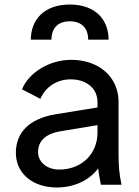

<svg xmlns="http://www.w3.org/2000/svg" viewBox="-20 -815 615 847"><path d="M230 12C310 12 375 -21 413 -72C415 -53 419 -31 425 0H516C506 -49 503 -83 503 -133V-366C503 -475 417 -551 294 -551C198 -551 107 -495 77 -421L158 -379C180 -430 229 -465 292 -465C362 -465 410 -424 410 -366V-341L226 -311C104 -291 50 -226 50 -141C50 -50 124 12 230 12ZM116 -640H207C207 -692 237 -721 288 -721C339 -721 369 -692 369 -640H459C459 -728 401 -795 288 -795C174 -795 116 -727 116 -640ZM148 -144C148 -190 177 -224 247 -236L410 -263V-229C410 -138 342 -67 241 -67C187 -67 148 -100 148 -144Z"/></svg>

Font: Mluvka Medium
Style: Regular
Weight: 500
Designer: Modified by Jiří Krblich, Original typeface by Gumpita Rahayu
Foundry: Gumpita Rahayu & Jiří Krblich
Version: Version 2.000;Glyphs 3.1.1 (3134)